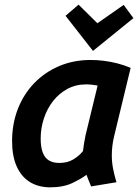

<svg xmlns="http://www.w3.org/2000/svg" viewBox="-20 -794 600 826"><path d="M194 12Q142 11 106 -12.5Q70 -36 51 -80Q32 -124 32 -187Q32 -261 56.5 -324.5Q81 -388 126.5 -435.5Q172 -483 234 -509.5Q296 -536 370 -536Q397 -536 426 -532.5Q455 -529 484.5 -521.5Q514 -514 542 -502L471 -208Q466 -187 463.5 -167Q461 -147 461 -126Q461 -96 466.5 -68Q472 -40 481 -10L372 8Q368 -1 361.5 -17.5Q355 -34 352 -42Q330 -25 291 -6.5Q252 12 194 12ZM235 -93Q270 -93 295 -108Q320 -123 337 -144Q339 -161 341.5 -177Q344 -193 348 -212L400 -426Q390 -428 376 -429.5Q362 -431 351 -431Q306 -431 270 -411.5Q234 -392 208.5 -359.5Q183 -327 169 -285Q155 -243 155 -198Q155 -161 164 -137.5Q173 -114 191 -103.5Q209 -93 235 -93ZM380 -575 262 -726 318 -774 399 -694 512 -773 554 -716Z"/></svg>

Font: Ubuntu Sans Mono SemiBold
Style: Italic
Weight: 600
Italic angle: -13.5°
Monospace: yes
Designer: Dalton Maag Ltd
Foundry: Dalton Maag Ltd
Version: Version 1.006